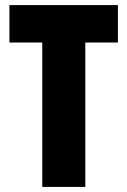

<svg xmlns="http://www.w3.org/2000/svg" viewBox="-20 -734 500 754"><path d="M315 0H146V-567H17V-714H443V-567H315Z"/></svg>

Font: Noto Sans Khmer ExtraCondensed Black
Style: Regular
Weight: 900
Width: 2
Designer: Danh Hong and the Monotype Design Team
Foundry: Monotype Imaging Inc.
Version: Version 2.004